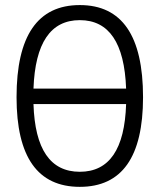

<svg xmlns="http://www.w3.org/2000/svg" viewBox="-20 -723 626 753"><path d="M293 9.8Q44.9 9.8 44.9 -341.8Q44.9 -703.1 293 -703.1Q541 -703.1 541 -341.8Q541 9.8 293 9.8ZM111.3 -375.5H474.6Q464.8 -644 293 -644Q121.1 -644 111.3 -375.5ZM293 -49.3Q466.3 -49.3 474.6 -314.9H111.3Q119.6 -49.3 293 -49.3Z"/></svg>

Font: CaskaydiaCove NFP Light
Style: Regular
Weight: 300
Designer: Aaron Bell
Foundry: Saja Typeworks
Version: Version 2111.001; VTT 6.35;Nerd Fonts 3.1.1